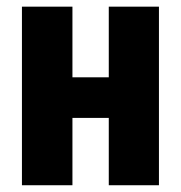

<svg xmlns="http://www.w3.org/2000/svg" viewBox="-20 -548 536 568"><path d="M352.5 -319.3V-199.2H142.6V-319.3ZM194.3 -528.3V0H44.9V-528.3ZM450.2 -528.3V0H301.8V-528.3Z"/></svg>

Font: Roboto Condensed ExtraBold
Style: Regular
Weight: 800
Designer: Christian Robertson
Foundry: Google
Version: Version 3.008; 2023